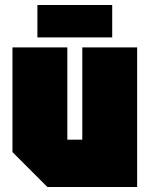

<svg xmlns="http://www.w3.org/2000/svg" viewBox="-20 -750 600 770"><path d="M530 -560V0H170L30 -140V-560H250V-190H310V-560ZM130 -600V-730H430V-600Z"/></svg>

Font: Tektur Condensed Black
Style: Regular
Weight: 900
Width: 3
Designer: Adam Jagosz
Foundry: Adam Jagosz
Version: Version 1.005;gftools[0.9.30]